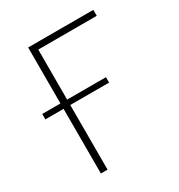

<svg xmlns="http://www.w3.org/2000/svg" viewBox="-167 -810 857 921"><g transform="rotate(-30 262.0 -349.0)"><path d="M124 -358H23V-388H124V-698H485V-665H161V-388H376V-358H161V0H124Z"/></g></svg>

Font: Plexus Sans ExtraLight
Style: Regular
Weight: 250
Version: Version 2.001;PS 002.001;hotconv 1.0.70;makeotf.lib2.5.58329